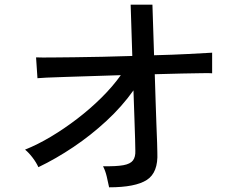

<svg xmlns="http://www.w3.org/2000/svg" viewBox="-20 -791 1040 820"><path d="M446 9Q442 -11 436 -36.5Q430 -62 420 -81Q477 -80 507 -85.5Q537 -91 548 -106Q559 -121 558 -147Q558 -159 557 -196.5Q556 -234 554 -289Q552 -344 550 -405Q501 -336 434.5 -274.5Q368 -213 293.5 -163Q219 -113 144 -77Q135 -97 119 -118Q103 -139 87 -152Q140 -173 197 -207Q254 -241 309.5 -283.5Q365 -326 413 -373.5Q461 -421 496 -470Q432 -468 371.5 -466Q311 -464 261 -462.5Q211 -461 179 -459.5Q147 -458 140 -457L134 -546Q156 -545 198.5 -545.5Q241 -546 297 -546.5Q353 -547 417 -548.5Q481 -550 545 -552L538 -771H631L638 -555Q719 -557 785.5 -560.5Q852 -564 886 -566V-478Q879 -479 844.5 -478.5Q810 -478 757 -477Q704 -476 641 -474Q643 -417 644.5 -362Q646 -307 648 -260Q650 -213 651 -181Q652 -149 652 -139Q656 -54 607 -22.5Q558 9 446 9Z"/></svg>

Font: Zen Kaku Gothic New Medium
Style: Regular
Weight: 500
Designer: Yoshimichi Ohira
Foundry: Positype
Version: Version 1.002